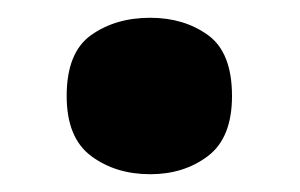

<svg xmlns="http://www.w3.org/2000/svg" viewBox="-20 -183 337 216"><path d="M149 13Q110 13 82.5 -7.5Q55 -28 55 -75Q55 -124 82.5 -143.5Q110 -163 149 -163Q187 -163 214 -143.5Q241 -124 241 -75Q241 -28 214 -7.5Q187 13 149 13Z"/></svg>

Font: Noto Sans Malayalam ExtraBold
Style: Regular
Weight: 800
Designer: Jelle Bosma - Monotype Design Team
Foundry: Monotype Imaging Inc.
Version: Version 2.104; ttfautohint (v1.8.4.7-5d5b)